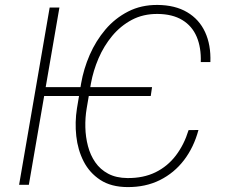

<svg xmlns="http://www.w3.org/2000/svg" viewBox="-20 -741 905 770"><path d="M589.8 -391.6 584.5 -356H131.8L137.2 -391.6ZM736.3 -219.2 775.9 -219.7Q757.3 -150.4 718 -98.9Q678.7 -47.4 621.3 -18.8Q564 9.8 490.7 9.3Q425.3 8.8 382.1 -19.5Q338.9 -47.9 315.4 -93.8Q292 -139.6 285.9 -195.3Q279.8 -251 288.6 -306.2L305.2 -405.8Q315.4 -464.8 339.8 -521Q364.3 -577.1 402.8 -622.6Q441.4 -668 493.9 -694.8Q546.4 -721.7 611.8 -721.2Q682.1 -720.7 730.5 -692.1Q778.8 -663.6 802.5 -612.3Q826.2 -561 823.7 -492.2H785.2Q787.1 -550.3 768.8 -593.5Q750.5 -636.7 711.2 -660.6Q671.9 -684.6 611.8 -685.1Q554.2 -685.5 508.8 -661.4Q463.4 -637.2 429.9 -596.9Q396.5 -556.6 375.2 -507.1Q354 -457.5 344.7 -406.7L327.6 -306.2Q321.3 -269 322.3 -230.2Q323.2 -191.4 332.8 -155Q342.3 -118.7 362.1 -90.1Q381.8 -61.5 413.8 -44.4Q445.8 -27.3 491.2 -26.9Q555.2 -26.4 603.5 -50Q651.9 -73.7 685.1 -117.2Q718.3 -160.6 736.3 -219.2ZM218.3 -710.9 95.7 0H56.6L179.2 -710.9Z"/></svg>

Font: Roboto ExtraLight
Style: Italic
Weight: 250
Designer: Christian Robertson
Foundry: Google
Version: Version 3.009; 2024